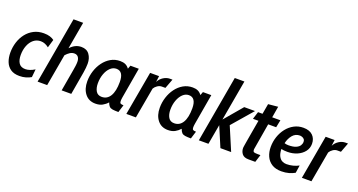

<svg xmlns="http://www.w3.org/2000/svg" viewBox="-44 -1386 3794 2033"><g transform="rotate(20 1853.0 -370.0)"><path d="M189.5 10Q127 10 89 -16.8Q51 -43.5 33.5 -89Q16 -134.5 16 -190.5Q16 -252 33.8 -308.2Q51.5 -364.5 85.8 -408.5Q120 -452.5 169.5 -478.2Q219 -504 282 -504Q322 -504 350.8 -494.8Q379.5 -485.5 398 -471L370.5 -378.5Q351 -394.5 328 -404Q305 -413.5 280 -413.5Q233.5 -413.5 199.5 -385.8Q165.5 -358 146.8 -310.5Q128 -263 128 -205Q128 -147 150.8 -113.2Q173.5 -79.5 224 -79.5Q271 -79.5 328.5 -114.5L319.5 -24.5Q295 -9.5 261.8 0.2Q228.5 10 189.5 10Z M392.5 0 524.5 -750H633L579 -444Q610.5 -477 641 -490.5Q671.5 -504 704.5 -504Q765 -504 795.5 -462Q826 -420 826 -359Q826 -340 823.5 -311.8Q821 -283.5 816 -255.5L772 0H663.5L706 -245.5Q710 -268.5 713.5 -293.2Q717 -318 717 -339.5Q717 -374 701.5 -393.8Q686 -413.5 657.5 -413.5Q631.5 -413.5 609 -399Q586.5 -384.5 564 -359.5L500.5 0Z M1046 10Q971 10 928.2 -44Q885.5 -98 885.5 -183.5Q885.5 -244 903.8 -301.2Q922 -358.5 956 -404.2Q990 -450 1037 -477Q1084 -504 1141.5 -504Q1175.5 -504 1200.2 -493Q1225 -482 1244 -455.5L1258.5 -494.5H1353L1293.5 -150Q1289.5 -126.5 1289.5 -108.5Q1289.5 -87.5 1299.5 -81.5Q1309.5 -75.5 1333 -75.5L1306.5 10Q1263.5 10 1239.8 6.2Q1216 2.5 1203.2 -10.8Q1190.5 -24 1180 -52.5Q1156.5 -25.5 1124.5 -7.8Q1092.5 10 1046 10ZM1084.5 -80Q1145.5 -80 1178.8 -134.8Q1212 -189.5 1212 -293.5Q1212 -413.5 1131.5 -413.5Q1093.5 -413.5 1063.2 -384.5Q1033 -355.5 1015.5 -307.5Q998 -259.5 998 -202Q998 -149.5 1018.5 -114.8Q1039 -80 1084.5 -80Z M1392.5 0 1480.5 -494.5H1581.5L1572.5 -426Q1591.5 -463.5 1626.8 -485.8Q1662 -508 1698.5 -508H1727.5L1687 -400.5H1646.5Q1621.5 -400.5 1598 -384.5Q1574.5 -368.5 1562 -347L1500 0Z M1863 10Q1788 10 1745.2 -44Q1702.5 -98 1702.5 -183.5Q1702.5 -244 1720.8 -301.2Q1739 -358.5 1773 -404.2Q1807 -450 1854 -477Q1901 -504 1958.5 -504Q1992.5 -504 2017.2 -493Q2042 -482 2061 -455.5L2075.5 -494.5H2170L2110.5 -150Q2106.5 -126.5 2106.5 -108.5Q2106.5 -87.5 2116.5 -81.5Q2126.5 -75.5 2150 -75.5L2123.5 10Q2080.5 10 2056.8 6.2Q2033 2.5 2020.2 -10.8Q2007.5 -24 1997 -52.5Q1973.5 -25.5 1941.5 -7.8Q1909.5 10 1863 10ZM1901.5 -80Q1962.5 -80 1995.8 -134.8Q2029 -189.5 2029 -293.5Q2029 -413.5 1948.5 -413.5Q1910.5 -413.5 1880.2 -384.5Q1850 -355.5 1832.5 -307.5Q1815 -259.5 1815 -202Q1815 -149.5 1835.5 -114.8Q1856 -80 1901.5 -80Z M2209.5 0 2341.5 -750H2450L2369 -292L2541 -494.5H2662.5L2462 -262.5L2573.5 0H2452.5L2357.5 -224.5L2317.5 0Z M2773 10Q2721.5 10 2699.5 -18.2Q2677.5 -46.5 2677.5 -84Q2677.5 -87 2678.2 -93Q2679 -99 2681.5 -116Q2684 -133 2690 -167.5Q2696 -202 2706 -260.8Q2716 -319.5 2732 -410H2670L2696.5 -494.5H2747Q2756.5 -548 2767.5 -610.5L2877.5 -621L2856 -494.5H2948.5L2931.5 -410H2841.5L2791 -111.5Q2790.5 -84.5 2803.5 -80Q2816.5 -75.5 2846 -75.5H2876L2849 10Z M3291 -28Q3263 -11.5 3225.2 -0.8Q3187.5 10 3141.5 10Q3075.5 10 3032.8 -17.2Q2990 -44.5 2969.2 -91Q2948.5 -137.5 2948.5 -195Q2948.5 -255 2967.2 -310.5Q2986 -366 3020.2 -409.5Q3054.5 -453 3101.8 -478.5Q3149 -504 3206 -504Q3275.5 -504 3312 -467.8Q3348.5 -431.5 3348.5 -374Q3348.5 -324 3318.8 -286Q3289 -248 3239.8 -226.8Q3190.5 -205.5 3131.5 -205.5Q3089.5 -205.5 3062 -212.5Q3064 -161.5 3079.2 -132.5Q3094.5 -103.5 3117.2 -91.8Q3140 -80 3165 -80Q3203 -80 3239.2 -89.2Q3275.5 -98.5 3304 -114.5ZM3199 -413.5Q3149 -413.5 3117.2 -375.5Q3085.5 -337.5 3073 -282Q3094.5 -275 3116.5 -275Q3171 -275 3201.8 -288.5Q3232.5 -302 3245 -322.2Q3257.5 -342.5 3257.5 -362Q3257.5 -382.5 3246.8 -393.8Q3236 -405 3222 -409.2Q3208 -413.5 3199 -413.5Z M3370.5 0 3458.5 -494.5H3559.5L3550.5 -426Q3569.5 -463.5 3604.8 -485.8Q3640 -508 3676.5 -508H3705.5L3665 -400.5H3624.5Q3599.5 -400.5 3576 -384.5Q3552.5 -368.5 3540 -347L3478 0Z"/></g></svg>

Font: Cabin Condensed SemiBold
Style: Italic
Weight: 600
Width: 3
Italic angle: -10°
Designer: Pablo Impallari
Foundry: Pablo Impallari. http://www.impallari.com Igino Marini. http://www.ikern.com
Version: Version 3.001; ttfautohint (v1.8.3)